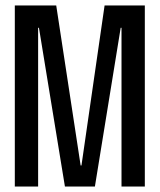

<svg xmlns="http://www.w3.org/2000/svg" viewBox="-20 -680 582 700"><path d="M34 -660H185L274 -76.7H277L361.3 -660H508V0H423V-578.7H420L326 0H216.7L122 -578.7H119V0H34Z"/></svg>

Font: Bricolage Grotesque 96pt Condensed ExBd
Style: Regular
Weight: 800
Width: 3
Designer: Mathieu Triay
Foundry: Atelier Triay
Version: Version 1.001;Glyphs 3.2 (3207)